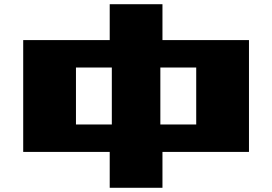

<svg xmlns="http://www.w3.org/2000/svg" viewBox="-20 -720 1290 910"><path d="M90 0V-530H500V-700H750V-530H1160V0H750V170H500V0ZM340 -130H510V-400H340ZM740 -130H910V-400H740Z"/></svg>

Font: Stalin One
Style: Regular
Weight: 400
Designer: Jovanny Lemonad
Foundry: Alexey Maslov, Jovanny Lemonad
Version: Version 3.002; ttfautohint (v0.91) -l 8 -r 50 -G 200 -x 0 -w